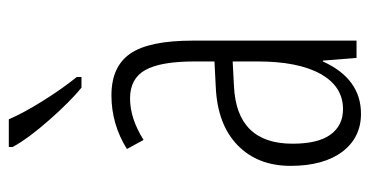

<svg xmlns="http://www.w3.org/2000/svg" viewBox="-216 -590 816 423"><g transform="rotate(-90 191.5 -378.0)"><path d="M79.6 -766.1H140.6Q154.8 -733.4 180.7 -691.9Q206.5 -650.4 233.9 -616.2V-606H210.4Q179.7 -630.9 138.7 -677.5Q97.7 -724.1 79.6 -757.8ZM75.2 -505.9Q129.9 -540 193.4 -540Q256.8 -540 285.4 -498.5Q314 -457 314 -360.8V0H275.9L270 -74.2H268.1Q230 9.8 152.8 9.8Q100.6 9.8 69.3 -31.2Q38.1 -72.8 38.1 -145.3Q38.1 -217.8 83.5 -262Q128.9 -306.2 210.9 -310.1L268.1 -313V-356.9Q268.1 -431.6 249.3 -465.3Q230.5 -499 186.5 -499Q142.6 -499 95.2 -469.2ZM86.9 -141.1Q86.9 -85 106.9 -57.4Q127 -29.8 163.1 -29.8Q212.9 -29.8 240.5 -79.1Q268.1 -128.4 268.1 -217.8V-272.9L212.9 -270Q86.9 -263.7 86.9 -141.1Z"/></g></svg>

Font: Open Sans Hebrew Condensed Light
Style: Regular
Weight: 300
Width: 3
Foundry: Ascender Corporation, Yanek Iontef
Version: Version 2.001;PS 002.001;hotconv 1.0.70;makeotf.lib2.5.58329